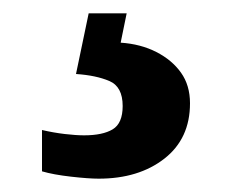

<svg xmlns="http://www.w3.org/2000/svg" viewBox="-20 -29 351 288"><path d="M128 239Q113 239 86.5 236Q60 233 43 228V166Q60 170 77 172Q94 174 106 174Q134 174 149 165Q164 156 164 130Q164 101 144 92.5Q124 84 94 82L113 -9H170L161 35Q191 37 214.5 49Q238 61 251.5 80Q265 99 265 126Q265 179 226.5 209Q188 239 128 239Z"/></svg>

Font: Noto Serif Khmer SemiCondensed ExtraBold
Style: Regular
Weight: 800
Width: 4
Designer: Danh Hong and the Monotype Design Team
Foundry: Monotype Imaging Inc.
Version: Version 2.004